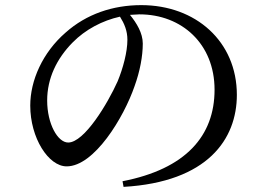

<svg xmlns="http://www.w3.org/2000/svg" viewBox="-20 -721 1040 749"><path d="M487 -663 524 -665C689 -665 817 -550 817 -371C817 -191 705 -62 458 -14L462 8C791 -11 904 -179 904 -351C904 -559 744 -701 531 -701C420 -701 317 -666 236 -594C146 -516 98 -407 98 -309C98 -183 169 -72 240 -72C348 -72 463 -263 505 -385C526 -443 537 -502 537 -551C537 -592 513 -631 487 -663ZM448 -656C465 -629 477 -601 477 -566C477 -518 460 -455 439 -404C400 -317 309 -165 246 -165C205 -165 164 -238 164 -329C164 -415 201 -492 263 -555C313 -606 380 -641 448 -656Z"/></svg>

Font: Noto Serif JP Medium
Style: Regular
Weight: 500
Designer: Ryoko NISHIZUKA 西塚涼子 (kana & ideographs); Frank Grießhammer (Latin, Greek & Cyrillic); Wenlong ZHANG 张文龙 (bopomofo); San
Foundry: Adobe
Version: Version 2.001;hotconv 1.1.0;makeotfexe 2.6.0